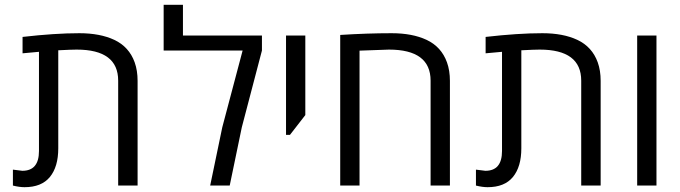

<svg xmlns="http://www.w3.org/2000/svg" viewBox="-20 -779 2854 806"><path d="M83 6.8Q61.5 6.8 34.2 0V-66.9Q69.8 -62 73.7 -62Q143.6 -62 143.6 -145V-561.5L74.7 -555.2V-624Q210.9 -639.6 313 -639.6Q399.9 -639.6 459.5 -611.8Q522 -582.5 545.4 -517.1Q557.6 -482.9 557.6 -439.5V0H476.1V-440.4Q476.1 -570.8 301.8 -570.8Q280.3 -570.8 224.6 -567.9V-156.2Q224.6 -79.1 189.5 -36.1Q154.3 6.8 83 6.8Z M748 -629.9H1079.6V-566.9L995.1 -244.6L944.3 0H862.3L913.1 -244.6L998.5 -566.9H667V-758.8H748Z M1180.7 -212.9V-629.9H1261.7V-295.9L1197.3 -212.9Z M1408.2 0V-632.3Q1522 -639.6 1624 -639.6Q1710.9 -639.6 1770.5 -611.8Q1833 -582.5 1856.4 -517.1Q1868.7 -482.9 1868.7 -439.5V0H1787.6V-440.4Q1787.6 -570.8 1612.8 -570.8L1489.3 -566.4V0Z M2026.9 6.8Q2005.4 6.8 1978 0V-66.9Q2013.7 -62 2017.6 -62Q2087.4 -62 2087.4 -145V-561.5L2018.6 -555.2V-624Q2154.8 -639.6 2256.8 -639.6Q2343.8 -639.6 2403.3 -611.8Q2465.8 -582.5 2489.3 -517.1Q2501.5 -482.9 2501.5 -439.5V0H2419.9V-440.4Q2419.9 -570.8 2245.6 -570.8Q2224.1 -570.8 2168.5 -567.9V-156.2Q2168.5 -79.1 2133.3 -36.1Q2098.1 6.8 2026.9 6.8Z M2735.8 0H2654.8V-629.9H2735.8Z"/></svg>

Font: Open Sans Hebrew
Style: Regular
Weight: 400
Foundry: Ascender Corporation, Yanek Iontef
Version: Version 2.001;PS 002.001;hotconv 1.0.70;makeotf.lib2.5.58329